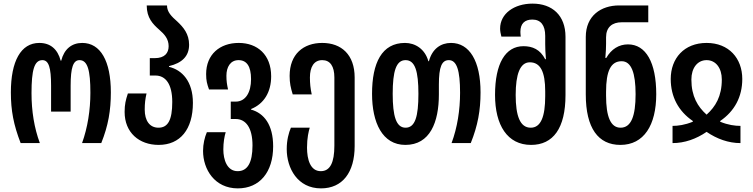

<svg xmlns="http://www.w3.org/2000/svg" viewBox="-20 -790 4158 1060"><path d="M94 0H200C169 -84 154 -176 154 -276C154 -402 169 -458 214 -458C249 -458 262 -417 262 -317V-174H370V-317C370 -417 384 -458 419 -458C464 -458 479 -401 479 -278C479 -183 464 -86 433 0H539C578 -97 592 -181 592 -280C592 -453 535 -553 434 -553C376 -553 334 -519 318 -455H315C298 -519 258 -553 197 -553C95 -553 40 -452 40 -280C40 -179 55 -101 94 0Z M856 10C975 10 1045 -76 1045 -222C1045 -341 985 -404 913 -421V-425C985 -442 1024 -480 1024 -543C1024 -603 992 -640 959 -671C926 -700 902 -724 902 -760H790C790 -691 824 -657 859 -626C888 -601 911 -575 911 -535C911 -497 889 -469 834 -469H807V-373H838C895 -373 931 -325 931 -227C931 -127 907 -85 855 -85C806 -85 779 -124 779 -185C779 -219 782 -244 789 -274H686C674 -238 668 -213 668 -172C668 -58 748 10 856 10Z M1293 250C1414 250 1488 160 1488 18C1488 -101 1438 -165 1366 -185V-188C1438 -217 1477 -282 1477 -369C1477 -488 1401 -553 1298 -553C1194 -553 1118 -490 1118 -381C1118 -344 1123 -327 1134 -296H1239C1233 -324 1230 -342 1230 -372C1230 -420 1252 -458 1297 -458C1342 -458 1366 -424 1366 -353C1366 -280 1336 -229 1281 -229H1254V-133H1281C1337 -133 1374 -85 1374 13C1374 109 1346 155 1292 155C1233 155 1213 91 1213 35C1213 -4 1219 -37 1226 -60H1122C1110 -32 1101 5 1101 43C1101 145 1165 250 1293 250Z M1752 250C1871 250 1938 162 1938 16V-362C1938 -488 1865 -553 1759 -553C1655 -553 1579 -491 1579 -371C1579 -331 1585 -305 1596 -269H1701C1694 -301 1691 -329 1691 -362C1691 -420 1713 -458 1759 -458C1803 -458 1826 -424 1826 -362V14C1826 107 1803 155 1751 155C1693 155 1675 90 1675 25C1675 -29 1684 -65 1690 -85H1586C1574 -57 1563 -17 1563 33C1563 139 1623 250 1752 250Z M2218 10C2354 10 2403 -115 2403 -269V-323C2403 -421 2419 -458 2458 -458C2502 -458 2520 -401 2520 -278C2520 -183 2505 -86 2473 0H2579C2618 -97 2633 -181 2633 -280C2633 -453 2572 -553 2470 -553C2413 -553 2366 -520 2348 -452H2345C2326 -520 2272 -553 2216 -553C2088 -553 2034 -443 2034 -272C2034 -113 2091 10 2218 10ZM2219 -85C2167 -85 2148 -149 2148 -272C2148 -397 2167 -458 2219 -458C2272 -458 2290 -396 2290 -272C2290 -147 2272 -85 2219 -85Z M2912 10C3034 10 3102 -82 3102 -265V-587C3102 -705 3029 -770 2920 -770C2819 -770 2741 -715 2741 -632C2741 -618 2744 -604 2748 -588H2855C2854 -597 2853 -606 2853 -614C2853 -660 2877 -682 2919 -682C2966 -682 2990 -650 2990 -592V-546C2990 -525 2991 -499 2994 -463H2990C2962 -517 2920 -535 2870 -535C2770 -535 2713 -439 2713 -266C2713 -99 2781 10 2912 10ZM2910 -85C2851 -85 2827 -150 2827 -266C2827 -380 2851 -446 2905 -446C2964 -446 2990 -393 2990 -286V-259C2990 -146 2966 -85 2910 -85Z M3405 10C3535 10 3603 -99 3603 -270C3603 -445 3546 -545 3447 -545C3397 -545 3355 -519 3327 -470H3322C3325 -505 3326 -527 3326 -548V-584C3326 -640 3360 -667 3412 -667H3559V-760H3398C3298 -760 3214 -703 3214 -586V-269C3214 -82 3283 10 3405 10ZM3406 -85C3351 -85 3326 -146 3326 -262V-283C3326 -398 3352 -452 3412 -452C3466 -452 3489 -386 3489 -270C3489 -150 3465 -85 3406 -85Z M3693 0C3760 0 3824 -23 3881 -62C3938 -23 4002 0 4068 0V-95C4038 -95 3999 -100 3956 -118V-122C4035 -176 4078 -255 4078 -354C4078 -468 4004 -553 3881 -553C3757 -553 3683 -468 3683 -354C3683 -255 3726 -176 3805 -122V-118C3761 -100 3723 -95 3693 -95ZM3881 -157C3832 -201 3797 -258 3797 -351C3797 -414 3830 -458 3881 -458C3932 -458 3965 -414 3965 -351C3965 -258 3930 -201 3881 -157Z"/></svg>

Font: Noto Sans Georgian ExtraCondensed SemiBold
Style: Regular
Weight: 600
Width: 2
Designer: Monotype Design Team, Akaki Razmadze
Foundry: Google LLC
Version: Version 2.005